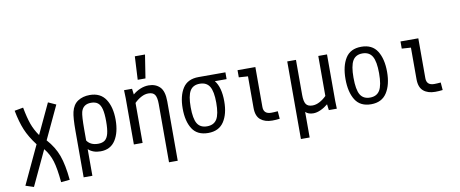

<svg xmlns="http://www.w3.org/2000/svg" viewBox="-73 -1008 3646 1523"><g transform="rotate(-10 1750.0 -247.0)"><path d="M313.5 194.3Q303.7 85 285.2 23.4Q266.6 -38.1 226.6 -86.9L94.7 194.3L29.3 172.9L173.8 -135.7Q120.1 -206.1 93.3 -270.5Q66.4 -335 48.8 -427.7L119.1 -440.4Q134.8 -356.4 153.3 -304.7Q171.9 -252.9 206.1 -204.1L320.3 -447.3L382.8 -418.9L257.8 -152.3Q317.4 -85.9 344.7 -10.7Q372.1 64.5 383.8 187.5Z M825.2 -218.8Q825.2 -117.2 785.2 -54.7Q745.1 7.8 665 7.8Q603.5 7.8 566.4 -27.3V187.5H496.1V-187.5Q496.1 -293 506.8 -337.9Q520.5 -395.5 560.5 -421.4Q600.6 -447.3 656.2 -447.3Q742.2 -447.3 783.7 -384.3Q825.2 -321.3 825.2 -218.8ZM749 -218.8Q749 -282.2 739.7 -317.9Q730.5 -353.5 710.4 -369.1Q690.4 -384.8 656.2 -384.8Q591.8 -384.8 575.2 -326.2Q566.4 -293 566.4 -187.5V-96.7Q594.7 -54.7 656.2 -54.7Q690.4 -54.7 710.4 -69.8Q730.5 -85 739.7 -120.6Q749 -156.2 749 -218.8Z M1253.9 -290V187.5H1183.6V-282.2Q1183.6 -334 1168.9 -356.4Q1154.3 -378.9 1116.2 -378.9Q1087.9 -378.9 1058.6 -363.3Q1029.3 -347.7 1003.9 -322.3V0H933.6V-374L931.6 -437.5H996.1L1002 -390.6Q1029.3 -414.1 1062.5 -427.7Q1095.7 -441.4 1129.9 -441.4Q1185.5 -441.4 1219.7 -407.2Q1253.9 -373 1253.9 -290ZM1144.5 -687.5 1115.2 -500H1052.7L1062.5 -687.5Z M1748 -382.8H1653.3Q1699.2 -326.2 1699.2 -212.9Q1699.2 -111.3 1658.2 -49.3Q1617.2 12.7 1531.2 12.7Q1443.4 12.7 1403.8 -48.8Q1364.3 -110.4 1364.3 -212.9Q1364.3 -314.5 1403.8 -376Q1443.4 -437.5 1531.2 -437.5H1748ZM1634.8 -212.9Q1634.8 -303.7 1610.4 -343.8Q1585.9 -383.8 1531.2 -383.8Q1476.6 -383.8 1452.6 -343.8Q1428.7 -303.7 1428.7 -212.9Q1428.7 -120.1 1452.6 -80.6Q1476.6 -41 1531.2 -41Q1585.9 -41 1610.4 -80.6Q1634.8 -120.1 1634.8 -212.9Z M1989.3 -116.2Q1989.3 -58.6 2050.8 -58.6Q2074.2 -58.6 2103.5 -61.5L2108.4 0Q2078.1 3.9 2047.9 3.9Q1989.3 3.9 1954.1 -25.4Q1918.9 -54.7 1918.9 -121.1V-375L1845.7 -379.9V-437.5H1989.3Z M2503.9 0 2498 -47.9Q2469.7 -24.4 2438.5 -10.3Q2407.2 3.9 2379.9 3.9Q2338.9 3.9 2316.4 -18.6V187.5H2246.1V-437.5H2316.4V-155.3Q2316.4 -103.5 2331.1 -81.1Q2345.7 -58.6 2383.8 -58.6Q2412.1 -58.6 2441.4 -74.2Q2470.7 -89.8 2496.1 -115.2V-437.5H2566.4V-63.5L2568.4 0Z M2676.8 -218.8Q2676.8 -323.2 2716.3 -386.7Q2755.9 -450.2 2843.8 -450.2Q2931.6 -450.2 2971.7 -386.7Q3011.7 -323.2 3011.7 -218.8Q3011.7 -115.2 2970.7 -51.3Q2929.7 12.7 2843.8 12.7Q2755.9 12.7 2716.3 -50.8Q2676.8 -114.3 2676.8 -218.8ZM2947.3 -218.8Q2947.3 -313.5 2922.9 -355Q2898.4 -396.5 2843.8 -396.5Q2789.1 -396.5 2765.1 -355Q2741.2 -313.5 2741.2 -218.8Q2741.2 -123 2765.1 -82Q2789.1 -41 2843.8 -41Q2898.4 -41 2922.9 -82Q2947.3 -123 2947.3 -218.8Z M3301.8 -116.2Q3301.8 -58.6 3363.3 -58.6Q3386.7 -58.6 3416 -61.5L3420.9 0Q3390.6 3.9 3360.4 3.9Q3301.8 3.9 3266.6 -25.4Q3231.4 -54.7 3231.4 -121.1V-375L3158.2 -379.9V-437.5H3301.8Z"/></g></svg>

Font: Sudo Light
Style: Regular
Weight: 300
Monospace: yes
Designer: Jens Kutilek
Foundry: Jens Kutilek
Version: Version 0.040